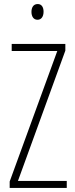

<svg xmlns="http://www.w3.org/2000/svg" viewBox="-20 -932 371 952"><path d="M167 -912C145 -912 136 -894 136 -873C136 -851 146 -834 166 -834C185 -834 196 -850 196 -874C196 -894 188 -912 167 -912ZM311 0V-35H69L304 -681V-714H38V-679H264L28 -32V0Z"/></svg>

Font: Noto Sans Myanmar ExtraCondensed ExtraLight
Style: Regular
Weight: 200
Width: 2
Designer: Monotype Design Team
Foundry: Monotype Imaging Inc.
Version: Version 2.107